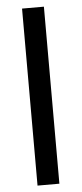

<svg xmlns="http://www.w3.org/2000/svg" viewBox="-54 -791 349 821"><g transform="rotate(-5 120.0 -380.0)"><path d="M167 0H73.2V-759.8H167Z"/></g></svg>

Font: Open Sans SemiCondensed Medium
Style: Regular
Weight: 500
Width: 4
Designer: Monotype Design Team
Foundry: Monotype Imaging Inc.
Version: Version 3.000